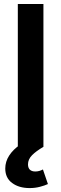

<svg xmlns="http://www.w3.org/2000/svg" viewBox="-20 -748 312 978"><path d="M201.2 -727.5V0H70.8V-727.5ZM130.9 210Q76.7 210 41.7 184.1Q6.8 158.2 6.8 110.4Q6.8 75.2 26.9 44.2Q46.9 13.2 83.5 -11.7L201.2 0Q164.1 21.5 143.3 42.5Q122.6 63.5 122.6 89.4Q122.6 106.4 131.8 116Q141.1 125.5 160.2 125.5Q170.9 125.5 180.7 122.6Q190.4 119.6 198.7 115.2L224.1 189.5Q207.5 197.3 183.1 203.6Q158.7 210 130.9 210Z"/></svg>

Font: Inter 17pt SemiBold
Style: Regular
Weight: 600
Version: Version 4.001;git-66647c0bb